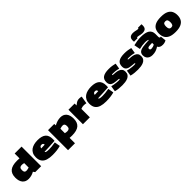

<svg xmlns="http://www.w3.org/2000/svg" viewBox="529 -2864 5152 5152"><g transform="rotate(-45 3104.5 -288.5)"><path d="M506 3 470 -48Q366 10 256 10Q145 10 84 -63Q23 -136 23 -269Q23 -418 108.5 -489Q194 -560 378 -560Q423 -560 470 -556V-740H732V3ZM469 -208V-376Q449 -383 427.5 -386Q406 -389 384 -389Q339 -389 315.5 -365.5Q292 -342 292 -288Q292 -233 310.5 -211Q329 -189 366 -189Q409 -189 469 -208Z M1164 10Q1054 10 971.5 -15.5Q889 -41 844 -102Q799 -163 799 -268Q799 -347 827.5 -403Q856 -459 905 -493.5Q954 -528 1018.5 -544Q1083 -560 1156 -560Q1316 -560 1392.5 -495.5Q1469 -431 1469 -290Q1469 -278 1468.5 -258.5Q1468 -239 1467 -225Q1395 -221 1295.5 -214.5Q1196 -208 1070 -205Q1070 -205 1070 -201Q1071 -185 1099 -174.5Q1127 -164 1201 -164Q1248 -164 1308.5 -170Q1369 -176 1442 -189L1470 -27Q1395 -7 1323.5 1.5Q1252 10 1164 10ZM1070 -333Q1102 -334 1139 -335Q1176 -336 1209 -338Q1205 -371 1190 -385Q1175 -399 1142 -399Q1113 -399 1096 -384.5Q1079 -370 1070 -333Z M1546 210V-550H1782L1785 -492Q1906 -560 2022 -560Q2133 -560 2193.5 -487.5Q2254 -415 2254 -281Q2254 -132 2168.5 -61Q2083 10 1899 10Q1855 10 1809 6V210ZM1893 -162Q1938 -162 1961.5 -185Q1985 -208 1985 -263Q1985 -318 1966.5 -340Q1948 -362 1911 -362Q1867 -362 1808 -342V-174Q1847 -162 1893 -162Z M2556 -550V-477Q2593 -508 2621 -526Q2649 -544 2676 -552Q2703 -560 2738 -560Q2776 -560 2822 -548L2785 -333Q2760 -338 2737.5 -341Q2715 -344 2694 -344Q2670 -344 2643 -339.5Q2616 -335 2583 -321V0H2321V-550Z M3195 10Q3085 10 3002.5 -15.5Q2920 -41 2875 -102Q2830 -163 2830 -268Q2830 -347 2858.5 -403Q2887 -459 2936 -493.5Q2985 -528 3049.5 -544Q3114 -560 3187 -560Q3347 -560 3423.5 -495.5Q3500 -431 3500 -290Q3500 -278 3499.5 -258.5Q3499 -239 3498 -225Q3426 -221 3326.5 -214.5Q3227 -208 3101 -205Q3101 -205 3101 -201Q3102 -185 3130 -174.5Q3158 -164 3232 -164Q3279 -164 3339.5 -170Q3400 -176 3473 -189L3501 -27Q3426 -7 3354.5 1.5Q3283 10 3195 10ZM3101 -333Q3133 -334 3170 -335Q3207 -336 3240 -338Q3236 -371 3221 -385Q3206 -399 3173 -399Q3144 -399 3127 -384.5Q3110 -370 3101 -333Z M3553 -20 3579 -183Q3613 -173 3658.5 -165.5Q3704 -158 3749.5 -153.5Q3795 -149 3827 -149Q3876 -149 3876 -165Q3876 -176 3851.5 -179Q3827 -182 3788 -184.5Q3749 -187 3706 -195Q3633 -208 3597.5 -245.5Q3562 -283 3562 -354Q3562 -463 3634.5 -511.5Q3707 -560 3856 -560Q3926 -560 3982.5 -551.5Q4039 -543 4091 -529L4064 -367Q4034 -375 4004.5 -381Q3975 -387 3939 -391Q3903 -395 3853 -395Q3832 -395 3820 -391.5Q3808 -388 3808 -380Q3808 -368 3833 -367Q3858 -366 3924 -360Q3984 -354 4029.5 -335.5Q4075 -317 4101 -281.5Q4127 -246 4127 -187Q4127 -124 4098.5 -85Q4070 -46 4023.5 -25.5Q3977 -5 3921.5 2.5Q3866 10 3812 10Q3747 10 3683.5 4Q3620 -2 3553 -20Z M4146 -20 4172 -183Q4206 -173 4251.5 -165.5Q4297 -158 4342.5 -153.5Q4388 -149 4420 -149Q4469 -149 4469 -165Q4469 -176 4444.5 -179Q4420 -182 4381 -184.5Q4342 -187 4299 -195Q4226 -208 4190.5 -245.5Q4155 -283 4155 -354Q4155 -463 4227.5 -511.5Q4300 -560 4449 -560Q4519 -560 4575.5 -551.5Q4632 -543 4684 -529L4657 -367Q4627 -375 4597.5 -381Q4568 -387 4532 -391Q4496 -395 4446 -395Q4425 -395 4413 -391.5Q4401 -388 4401 -380Q4401 -368 4426 -367Q4451 -366 4517 -360Q4577 -354 4622.5 -335.5Q4668 -317 4694 -281.5Q4720 -246 4720 -187Q4720 -124 4691.5 -85Q4663 -46 4616.5 -25.5Q4570 -5 4514.5 2.5Q4459 10 4405 10Q4340 10 4276.5 4Q4213 -2 4146 -20Z M4763 -168Q4763 -239 4804 -276Q4845 -313 4935.5 -327.5Q5026 -342 5173 -347Q5163 -363 5132 -370Q5101 -377 5052 -377Q5006 -377 4945.5 -369Q4885 -361 4830 -346L4796 -522Q4856 -538 4929 -549Q5002 -560 5069 -560Q5248 -560 5328.5 -504.5Q5409 -449 5409 -336V-234Q5409 -204 5417.5 -193.5Q5426 -183 5439 -183Q5444 -183 5450.5 -183.5Q5457 -184 5462 -186L5479 -26Q5454 -10 5420.5 0Q5387 10 5346 10Q5291 10 5254.5 -8Q5218 -26 5199 -66Q5146 -30 5088.5 -10Q5031 10 4956 10Q4901 10 4857.5 -10Q4814 -30 4788.5 -69.5Q4763 -109 4763 -168ZM5003 -179Q5003 -153 5017 -142.5Q5031 -132 5054 -132Q5078 -132 5115 -141.5Q5152 -151 5177 -170V-231Q5112 -231 5074 -227.5Q5036 -224 5019.5 -213Q5003 -202 5003 -179ZM4857 -596Q4854 -609 4853.5 -621.5Q4853 -634 4853 -646Q4853 -716 4888.5 -750.5Q4924 -785 5005 -785Q5036 -785 5067 -778.5Q5098 -772 5125 -766Q5152 -760 5168 -760Q5196 -760 5196 -781Q5196 -786 5196 -787H5328Q5330 -774 5330.5 -761.5Q5331 -749 5331 -737Q5331 -666 5295.5 -632Q5260 -598 5179 -598Q5150 -598 5119 -604.5Q5088 -611 5060.5 -617.5Q5033 -624 5016 -624Q4989 -624 4989 -602Q4989 -601 4988.5 -599Q4988 -597 4988 -596Z M5482 -277Q5482 -362 5514.5 -425.5Q5547 -489 5624 -524.5Q5701 -560 5835 -560Q5967 -560 6043.5 -524.5Q6120 -489 6153 -425.5Q6186 -362 6186 -277Q6186 -187 6150.5 -123Q6115 -59 6038 -24.5Q5961 10 5835 10Q5708 10 5630.5 -24.5Q5553 -59 5517.5 -123Q5482 -187 5482 -277ZM5751 -276Q5751 -215 5770 -187Q5789 -159 5834 -159Q5878 -159 5897.5 -187Q5917 -215 5917 -276Q5917 -335 5899 -363Q5881 -391 5834 -391Q5787 -391 5769 -363Q5751 -335 5751 -276Z"/></g></svg>

Font: Georama Expanded Black
Style: Regular
Weight: 900
Width: 7
Designer: Jean-Baptiste Levee
Foundry: Production Type
Version: Version 1.000